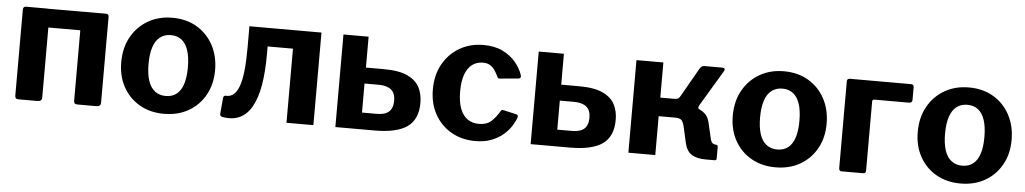

<svg xmlns="http://www.w3.org/2000/svg" viewBox="-35 -812 5845 1095"><g transform="rotate(5 2888.0 -265.0)"><path d="M216.9 -512.9V-24.1Q216.9 -10.7 210.7 -5.4Q204.4 0 190 0H84.6Q71.9 0 67.4 -4.9Q62.9 -9.7 62.9 -20.7V-510.7Q62.9 -530 79.1 -530H201.5Q216.9 -530 216.9 -512.9ZM553.7 -512.9V-24.1Q553.7 -10.7 547.4 -5.4Q541.2 0 526.8 0H421.4Q408.7 0 404.2 -4.9Q399.7 -9.7 399.7 -20.7V-510.7Q399.7 -530 415.8 -530H538.3Q553.7 -530 553.7 -512.9ZM127.1 -423Q108.3 -423 108.3 -440.4V-514Q108.3 -529.3 125.7 -529.3L497 -530Q514.4 -530 514.4 -514.7V-440.4Q514.4 -423 494.8 -423Z M916 10Q836.6 10 776.2 -24.9Q715.9 -59.7 682 -121.2Q648.1 -182.7 648.1 -262Q648.1 -345.4 683.2 -407.9Q718.3 -470.4 779 -505.2Q839.7 -540 917 -540Q997.8 -540 1057.9 -504.3Q1118 -468.6 1151.7 -406.1Q1185.4 -343.6 1185.4 -262.6Q1185.4 -183 1151.3 -121.5Q1117.2 -60 1056.7 -25Q996.1 10 916 10ZM917.3 -92.1Q954.3 -92.1 979.3 -111.7Q1004.2 -131.2 1016.8 -169.9Q1029.4 -208.7 1029.4 -265.4Q1029.4 -323.6 1016.6 -362.5Q1003.9 -401.4 978.8 -421.1Q953.8 -440.7 917 -440.7Q880.9 -440.7 855.4 -421.1Q829.8 -401.4 817 -362.5Q804.1 -323.6 804.1 -265.4Q804.1 -208.3 817 -169.7Q829.8 -131.2 855.4 -111.7Q880.9 -92.1 917.3 -92.1Z M1250.7 -1.1Q1235.7 -3.9 1236 -17.1L1244.3 -108.7Q1246 -124.1 1258.8 -123.4Q1284.9 -121.4 1303.5 -137Q1322.2 -152.7 1334.6 -187.2Q1347.1 -221.8 1352.8 -276Q1358.6 -330.3 1358.6 -405.4V-530H1771.1V0H1617.1V-424.3H1472V-376.2Q1472 -277 1459 -202.1Q1445.9 -127.2 1418.8 -78.9Q1391.8 -30.5 1349.9 -10.7Q1308 9.1 1250.7 -1.1Z M1896.9 0V-530H2041V-353.1H2142.4Q2232.5 -353.1 2281.2 -329.3Q2330 -305.6 2349.1 -266.9Q2368.2 -228.1 2368.2 -180.5Q2368.2 -84.4 2307.9 -42.2Q2247.6 0 2122.8 0ZM2041 -95.6H2125.9Q2172.7 -95.6 2195.3 -115.9Q2217.9 -136.3 2217.9 -179.8Q2217.9 -222.1 2193.3 -242Q2168.7 -261.8 2122.9 -261.8H2041Z M2698.4 -540Q2762.7 -540 2808.5 -517.4Q2854.3 -494.8 2883.2 -460.1Q2912 -425.4 2924.4 -388.1Q2930.8 -368.3 2911.5 -366.7L2807 -357.1Q2795.6 -355.5 2791.7 -368.2Q2782.5 -387.3 2771.7 -403.2Q2760.8 -419.2 2744.7 -429.2Q2728.6 -439.3 2703.4 -439.3Q2668.8 -439.3 2642.7 -420.1Q2616.7 -401 2602.4 -362.4Q2588.1 -323.9 2588.1 -265Q2588.1 -205.4 2603.1 -166.2Q2618.1 -126.9 2645.8 -108.1Q2673.5 -89.3 2711 -89.3Q2754.9 -89.3 2780.5 -112.4Q2806.2 -135.4 2829.2 -174.3Q2831.5 -178.6 2834.9 -179.8Q2838.4 -181 2846.4 -179L2920 -161.9Q2931.4 -158.9 2926.9 -142.6Q2918.9 -120.8 2901.8 -94.1Q2884.6 -67.5 2857.2 -44.1Q2829.8 -20.7 2790.4 -5.3Q2751.1 10 2698.4 10Q2621 10 2560.8 -24.5Q2500.6 -59 2466.3 -120.5Q2432.1 -182 2432.1 -263Q2432.1 -345.4 2466.8 -407.6Q2501.6 -469.7 2561.8 -504.9Q2622 -540 2698.4 -540Z M3014.9 0V-530H3159V-353.1H3260.4Q3350.5 -353.1 3399.2 -329.3Q3448 -305.6 3467.1 -266.9Q3486.2 -228.1 3486.2 -180.5Q3486.2 -84.4 3425.9 -42.2Q3365.6 0 3240.8 0ZM3159 -95.6H3243.9Q3290.7 -95.6 3313.3 -115.9Q3335.9 -136.3 3335.9 -179.8Q3335.9 -222.1 3311.3 -242Q3286.7 -261.8 3240.9 -261.8H3159Z M3574.4 0V-530H3728.4V-328.8H3832.7L3894 -294.7Q3944.8 -291.9 3975 -271.6Q4005.1 -251.4 4013.8 -214.8L4035.8 -120.3Q4040.4 -101.9 4048.1 -95.5Q4055.7 -89.2 4066.2 -89.2Q4079.1 -89.2 4079.1 -77.9V-12.4Q4079.1 -5.1 4076.6 -2.6Q4074 0 4066.7 0H4016.8Q3968.3 0 3937.5 -17.9Q3906.6 -35.7 3895.2 -87.7L3876.9 -169.4Q3868.9 -206.6 3856.5 -214.6Q3844.1 -222.5 3821 -222.5H3728.4V0ZM3805.3 -267.5V-328.8Q3826.3 -328.8 3832.8 -334.7Q3839.4 -340.6 3846.4 -354.1L3934.4 -508.2Q3939.9 -518 3946.2 -524Q3952.5 -530 3965 -530H4065.4Q4076 -530 4079.1 -524.6Q4082.3 -519.2 4076 -509L3953.9 -304.8Q3949.5 -297 3949.4 -291Q3949.4 -285 3956.7 -281Z M4417 10Q4337.6 10 4277.2 -24.9Q4216.9 -59.7 4183 -121.2Q4149.1 -182.7 4149.1 -262Q4149.1 -345.4 4184.2 -407.9Q4219.3 -470.4 4280 -505.2Q4340.7 -540 4418 -540Q4498.8 -540 4558.9 -504.3Q4619 -468.6 4652.7 -406.1Q4686.4 -343.6 4686.4 -262.6Q4686.4 -183 4652.3 -121.5Q4618.2 -60 4557.7 -25Q4497.1 10 4417 10ZM4418.3 -92.1Q4455.3 -92.1 4480.3 -111.7Q4505.2 -131.2 4517.8 -169.9Q4530.4 -208.7 4530.4 -265.4Q4530.4 -323.6 4517.6 -362.5Q4504.9 -401.4 4479.8 -421.1Q4454.8 -440.7 4418 -440.7Q4381.9 -440.7 4356.4 -421.1Q4330.8 -401.4 4318 -362.5Q4305.1 -323.6 4305.1 -265.4Q4305.1 -208.3 4318 -169.7Q4330.8 -131.2 4356.4 -111.7Q4381.9 -92.1 4418.3 -92.1Z M4795.2 0Q4779.9 0 4779.9 -17.4V-514.7Q4779.9 -530 4797.3 -530H5145.1Q5162.5 -530 5162.5 -514.7V-441.1Q5162.5 -423.7 5142.9 -423.7H4945.2Q4933.9 -423.7 4933.9 -412.5V-15.3Q4933.9 0 4916.5 0Z M5476 10Q5396.6 10 5336.2 -24.9Q5275.9 -59.7 5242 -121.2Q5208.1 -182.7 5208.1 -262Q5208.1 -345.4 5243.2 -407.9Q5278.3 -470.4 5339 -505.2Q5399.7 -540 5477 -540Q5557.8 -540 5617.9 -504.3Q5678 -468.6 5711.7 -406.1Q5745.4 -343.6 5745.4 -262.6Q5745.4 -183 5711.3 -121.5Q5677.2 -60 5616.7 -25Q5556.1 10 5476 10ZM5477.3 -92.1Q5514.3 -92.1 5539.3 -111.7Q5564.2 -131.2 5576.8 -169.9Q5589.4 -208.7 5589.4 -265.4Q5589.4 -323.6 5576.6 -362.5Q5563.9 -401.4 5538.8 -421.1Q5513.8 -440.7 5477 -440.7Q5440.9 -440.7 5415.4 -421.1Q5389.8 -401.4 5377 -362.5Q5364.1 -323.6 5364.1 -265.4Q5364.1 -208.3 5377 -169.7Q5389.8 -131.2 5415.4 -111.7Q5440.9 -92.1 5477.3 -92.1Z"/></g></svg>

Font: Libre Franklin Thin
Style: Regular
Weight: 100
Designer: Pablo Impallari, Rodrigo Fuenzalida, Nhung Nguyen
Foundry: Impallari Type
Version: Version 3.000